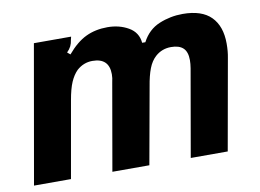

<svg xmlns="http://www.w3.org/2000/svg" viewBox="-66 -674 1044 772"><g transform="rotate(-10 455.5 -288.0)"><path d="M14 0 113 -564H265L262 -552Q260 -537 254.5 -526Q249 -515 238 -504L250 -494Q288 -539 327 -557.5Q366 -576 415 -576Q463 -576 500.5 -554.5Q538 -533 542 -490H555Q580 -538 626 -557Q672 -576 722 -576Q800 -576 838 -537.5Q876 -499 876 -428Q876 -396 871 -371L805 0H654L716 -355Q719 -373 719 -388Q719 -422 702.5 -437.5Q686 -453 653 -453Q616 -453 589 -429Q570 -412 559 -383.5Q548 -355 541 -312L485 0H334L396 -355Q400 -371 400 -387Q400 -453 332 -453Q296 -453 268 -428Q251 -411 239.5 -384.5Q228 -358 220 -312L165 0Z"/></g></svg>

Font: Open Sauce Sans ExBold Italic
Style: Regular
Weight: 800
Italic angle: -10°
Designer: Alfredo Marco Pradil
Foundry: Creative Sauce Fz LLC
Version: Version 1.477